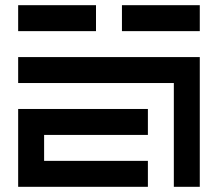

<svg xmlns="http://www.w3.org/2000/svg" viewBox="-20 -720 840 740"><path d="M50 -700V-600H350V-700ZM450 -600H750V-700H450ZM50 -400H650V0H750V-500H50ZM50 -300V0H550V-100H150V-200H550V-300Z"/></svg>

Font: Mourier
Style: Regular
Weight: 400
Designer: Eric Mourier
Foundry: Velvetyne Type Foundry
Version: Version 2.000;hotconv 1.0.109;makeotfexe 2.5.65596